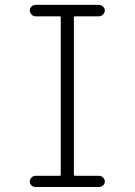

<svg xmlns="http://www.w3.org/2000/svg" viewBox="-20 -750 540 770"><path d="M218.8 -44.9Q223.6 -44.9 223.6 -49.8V-679.7Q223.6 -684.6 218.8 -684.6H122.1Q113.3 -684.6 106.4 -691.9Q99.6 -699.2 99.6 -708Q99.6 -716.8 106.4 -723.6Q113.3 -730.5 122.1 -730.5H377Q385.7 -730.5 393.1 -723.6Q400.4 -716.8 400.4 -708Q400.4 -699.2 393.1 -691.9Q385.7 -684.6 377 -684.6H281.2Q276.4 -684.6 276.4 -679.7V-49.8Q276.4 -44.9 281.2 -44.9H377Q385.7 -44.9 393.1 -38.1Q400.4 -31.2 400.4 -22Q400.4 -12.7 393.1 -6.3Q385.7 0 377 0H122.1Q113.3 0 106.4 -6.3Q99.6 -12.7 99.6 -22Q99.6 -31.2 106.4 -38.1Q113.3 -44.9 122.1 -44.9Z"/></svg>

Font: Rounded-L Mgen+ 1m light
Style: Regular
Weight: 200
Designer: [Source Han Sans]
Ryoko NISHIZUKA  (kana & ideographs); Paul D. Hunt (Latin, Greek & Cyrillic); Wenlong ZHANG  (bopomofo
Version: Version 1.059.20150602